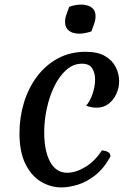

<svg xmlns="http://www.w3.org/2000/svg" viewBox="-20 -803 585 838"><path d="M173 -226Q173 -144 199 -96.5Q225 -49 273 -49Q311 -49 353 -74.5Q395 -100 425 -147Q441 -145 451.5 -139.5Q462 -134 462 -120Q433 -67 395 -37.5Q357 -8 318.5 3.5Q280 15 248 15Q201 15 159 -10Q117 -35 91 -87.5Q65 -140 65 -221Q65 -291 84.5 -355Q104 -419 141.5 -469Q179 -519 232.5 -548Q286 -577 354 -577Q406 -577 438 -558.5Q470 -540 485 -510.5Q500 -481 500 -449Q500 -420 488 -393.5Q476 -367 454 -350Q432 -333 402 -333Q392 -333 379.5 -335Q367 -337 356 -342Q372 -359 383.5 -392Q395 -425 395 -456Q395 -484 382.5 -504.5Q370 -525 338 -525Q300 -525 269.5 -498Q239 -471 217.5 -427Q196 -383 184.5 -330.5Q173 -278 173 -226ZM379 -666Q367 -662 353 -659Q339 -656 325 -656Q311 -656 297 -660.5Q283 -665 273.5 -676.5Q264 -688 264 -707Q264 -724 270 -740Q276 -756 282 -773Q294 -778 308.5 -780.5Q323 -783 336 -783Q350 -783 364 -778.5Q378 -774 387.5 -763Q397 -752 397 -732Q397 -716 391 -699.5Q385 -683 379 -666Z"/></svg>

Font: Merienda
Style: Regular
Weight: 400
Designer: Eduardo Rodriguez Tunni
Foundry: Eduardo Rodriguez Tunni
Version: Version 2.001